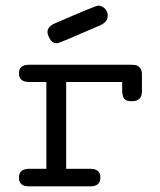

<svg xmlns="http://www.w3.org/2000/svg" viewBox="-20 -659 565 679"><path d="M47 -31Q47 -61 81 -62H144V-369H84Q47 -369 47 -399Q47 -430 82 -430H442Q454 -430 461 -428.5Q468 -427 475 -419Q482 -411 482 -395V-336Q482 -301 446 -301Q433 -301 425.5 -305Q418 -309 415.5 -317.5Q413 -326 412.5 -329.5Q412 -333 412 -342V-369H214V-62H300Q335 -62 335 -31Q335 0 299 0H82Q47 0 47 -31ZM148 -546Q148 -566 178 -578Q318 -639 327 -639Q340 -639 350.5 -629Q361 -619 361 -604Q361 -580 331 -568Q189 -506 182 -506Q165 -506 156.5 -521Q148 -536 148 -546Z"/></svg>

Font: CMU Typewriter Text
Style: Regular
Weight: 500
Monospace: yes
Version: Version 0.7.0